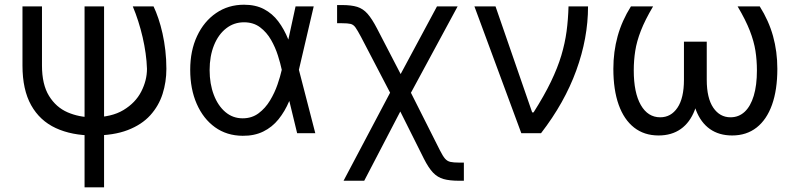

<svg xmlns="http://www.w3.org/2000/svg" viewBox="-20 -573 3417 826"><path d="M76.7 -545.4H160.6V-291Q160.6 -209.5 190.9 -160.4Q221.2 -111.3 270.8 -89.8Q320.3 -68.4 377.9 -68.4Q459.5 -68.4 511.2 -99.6Q563 -130.9 587.6 -179Q612.3 -227.1 612.3 -276.9Q611.3 -309.6 606.4 -344Q601.6 -378.4 593.5 -413.3Q585.4 -448.2 574.7 -481.7Q564 -515.1 551.3 -545.4H640.6Q651.4 -522.9 661.4 -493.4Q671.4 -463.9 679.2 -429Q687 -394 691.4 -355.5Q695.8 -316.9 695.8 -276.9Q695.8 -220.2 679.4 -168.9Q663.1 -117.7 626.5 -77.1Q589.8 -36.6 529.5 -13.4Q469.2 9.8 382.3 9.8Q288.6 9.8 220 -22Q151.4 -53.7 114 -120.4Q76.7 -187 76.7 -291ZM343.8 -545.4H427.7V232.9H343.8Z M1023.9 11.2Q955.6 10.7 905 -25.6Q854.5 -62 826.4 -126Q798.3 -189.9 798.3 -272.9Q798.3 -355 827.9 -418Q857.4 -481 909.7 -516.8Q961.9 -552.7 1029.8 -552.7Q1079.6 -552.7 1115.7 -533.7Q1151.9 -514.6 1177.2 -481Q1202.6 -447.3 1220.2 -403.3H1252.9L1265.6 -273.9L1336.4 0H1258.3L1191.9 -273.9Q1186.5 -299.8 1175.5 -334.5Q1164.6 -369.1 1146 -401.6Q1127.4 -434.1 1098.9 -455.6Q1070.3 -477.1 1029.8 -477.1Q986.3 -477.1 952.9 -450.9Q919.4 -424.8 900.6 -378.2Q881.8 -331.5 881.8 -271.5Q881.8 -212.4 899.7 -165.3Q917.5 -118.2 949.5 -91.1Q981.4 -64 1023.9 -64Q1063.5 -64 1092.5 -85.7Q1121.6 -107.4 1141.6 -140.6Q1161.6 -173.8 1173.8 -209.2Q1186 -244.6 1191.9 -271.5L1251.5 -545.4H1329.6L1265.6 -271.5L1252.9 -137.7H1224.1Q1205.6 -93.8 1178.2 -59.8Q1150.9 -25.9 1112.5 -7.1Q1074.2 11.7 1023.9 11.2Z M1458 204.6 1684.1 -223.1H1723.1L1872.6 73.7Q1884.8 98.1 1894.5 109.4Q1904.3 120.6 1917.7 123.5Q1931.2 126.5 1955.1 126.5H1975.6V204.6H1955.1Q1914.6 204.6 1888.4 197.3Q1862.3 189.9 1843 169.7Q1823.7 149.4 1803.7 109.9L1702.1 -93.3L1546.9 204.6ZM1670.9 -149.9 1533.2 -414.1Q1518.1 -442.4 1509.3 -454.8Q1500.5 -467.3 1488 -470.2Q1475.6 -473.1 1450.7 -473.1H1430.2V-551.3H1450.7Q1491.2 -551.3 1516.6 -543.5Q1542 -535.6 1561.3 -513.7Q1580.6 -491.7 1602.1 -450.2L1703.6 -254.4L1859.9 -545.4H1948.7L1734.9 -149.9Z M2222.7 0 2021 -545.4H2111.8L2269.5 -89.4H2275.4Q2321.3 -161.6 2350.1 -221.4Q2378.9 -281.2 2394.8 -334.2Q2410.6 -387.2 2417.5 -438.5Q2424.3 -489.7 2425.8 -545.4H2509.8Q2509.8 -409.2 2459.2 -270Q2408.7 -130.9 2307.6 0Z M2694.3 -545.4H2789.6Q2754.9 -486.8 2737.1 -440.9Q2719.2 -395 2712.9 -354.2Q2706.5 -313.5 2706.5 -270Q2706.5 -174.3 2736.8 -121.3Q2767.1 -68.4 2820.3 -68.4Q2866.7 -68.4 2894.5 -109.6Q2922.4 -150.9 2922.4 -230V-393.6H2989.3V-230Q2989.3 -152.8 2968.8 -99.4Q2948.2 -45.9 2908.9 -18.1Q2869.6 9.8 2813 9.8Q2751.5 9.8 2708 -24.2Q2664.6 -58.1 2641.6 -122.3Q2618.7 -186.5 2618.7 -276.9Q2618.7 -350.6 2637.2 -417.5Q2655.8 -484.4 2694.3 -545.4ZM3153.3 -545.4H3248.5Q3287.1 -484.4 3305.7 -417.7Q3324.2 -351.1 3324.2 -276.9Q3324.2 -186.5 3301.3 -122.3Q3278.3 -58.1 3234.9 -24.2Q3191.4 9.8 3129.9 9.8Q3073.2 9.8 3033.9 -18.1Q2994.6 -45.9 2974.1 -99.4Q2953.6 -152.8 2953.6 -230V-393.6H3020.5V-230Q3020.5 -150.9 3048.6 -109.6Q3076.7 -68.4 3122.6 -68.4Q3158.2 -68.4 3183.6 -92Q3209 -115.7 3222.7 -160.9Q3236.3 -206.1 3236.3 -270Q3236.3 -313.5 3230 -354.2Q3223.6 -395 3205.8 -440.9Q3188 -486.8 3153.3 -545.4Z"/></svg>

Font: Sahel VF Regular
Style: Regular
Weight: 400
Foundry: Saber Rastikerdar (saber.rastikerdar@gmail.com)
Version: Version 3.4.0